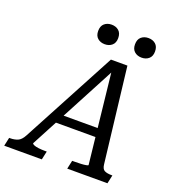

<svg xmlns="http://www.w3.org/2000/svg" viewBox="-216 -1045 1073 1171"><g transform="rotate(20 320.5 -459.0)"><path d="M196 -296H464L463 -240H172ZM402 -670 417 -665 105 -75Q104 -70 115 -65Q126 -60 145.5 -57.5Q165 -55 188 -55H200L188 0H-56L-44 -55H-38Q-10 -55 11.5 -64Q33 -73 50 -105L376 -716H483L555 -103Q558 -72 574.5 -63.5Q591 -55 621 -55H626L614 0H353L365 -55H378Q402 -55 422 -56Q442 -57 455 -59.5Q468 -62 468 -65ZM308 -791Q280 -791 261.5 -807Q243 -823 243 -854Q243 -886 261.5 -902Q280 -918 308 -918Q336 -918 354.5 -902Q373 -886 373 -854Q373 -823 354.5 -807Q336 -791 308 -791ZM547 -791Q519 -791 500.5 -807Q482 -823 482 -854Q482 -886 500.5 -902Q519 -918 547 -918Q575 -918 593.5 -902Q612 -886 612 -854Q612 -823 593.5 -807Q575 -791 547 -791Z"/></g></svg>

Font: Roboto Serif
Style: Italic
Weight: 400
Italic angle: -10°
Designer: Greg Gazdowicz
Foundry: Commercial Type
Version: Version 1.008